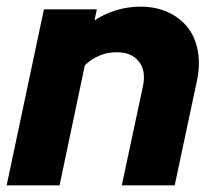

<svg xmlns="http://www.w3.org/2000/svg" viewBox="-27 -557 646 577"><path d="M-7 0 105 -529H264L257 -496Q288 -516 323 -526.5Q358 -537 395 -537Q442 -537 478.5 -520Q515 -503 537.5 -474Q560 -445 567.5 -404Q575 -363 565 -315L498 0H339L403 -300Q412 -345 390 -372.5Q368 -400 324 -400Q296 -400 272 -390Q248 -380 228 -361L152 0Z"/></svg>

Font: Red Hat Display Black
Style: Italic
Weight: 900
Italic angle: -12°
Designer: Pentagram / MCKL
Foundry: Pentagram / MCKL
Version: Version 1.003; Red Hat Display Black Italic